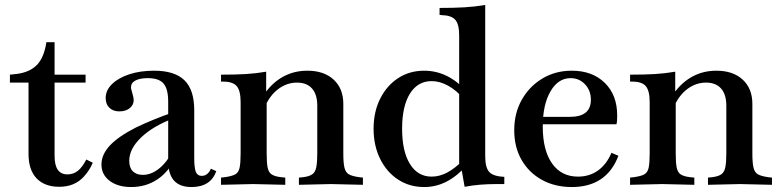

<svg xmlns="http://www.w3.org/2000/svg" viewBox="-20 -742 3140 774"><path d="M219 11Q160 11 127.5 -23Q95 -57 95 -121V-409H20V-441L48 -444Q101 -451 129.5 -481Q158 -511 167 -572H200V-114Q200 -76 213 -57.5Q226 -39 252 -39Q276 -39 294 -53.5Q312 -68 328 -99L354 -86Q348 -71 338.5 -56.5Q329 -42 318 -30Q281 11 219 11ZM192 -409V-441H325V-409Z M752 12Q705 12 681.5 -14Q658 -40 658 -94V-332Q658 -383 639.5 -405Q621 -427 576 -427Q544 -427 526 -417.5Q508 -408 508 -390Q508 -386 509.5 -380.5Q511 -375 513 -368Q519 -348 519 -339Q519 -319 503 -306Q487 -293 461 -293Q436 -293 421 -307.5Q406 -322 406 -347Q406 -378 431.5 -403Q457 -428 501 -442.5Q545 -457 601 -457Q684 -457 723.5 -418.5Q763 -380 763 -298V-106Q763 -65 769.5 -49Q776 -33 793 -33Q806 -33 815.5 -41Q825 -49 830 -62L852 -52Q829 12 752 12ZM509 12Q455 12 422 -13Q389 -38 389 -79Q389 -119 423 -155.5Q457 -192 528 -228Q559 -243 599 -259.5Q639 -276 681 -290L682 -266Q597 -234 549 -188Q501 -142 501 -94Q501 -66 515.5 -51.5Q530 -37 556 -37Q582 -37 606.5 -52Q631 -67 651 -93Q671 -119 680 -150L686 -105Q660 -49 614 -18.5Q568 12 509 12Z M1185 3V-26L1204 -28Q1227 -31 1239 -39.5Q1251 -48 1255 -68Q1259 -88 1259 -123V-316Q1259 -361 1238 -385Q1217 -409 1177 -409Q1137 -409 1103 -384Q1069 -359 1049 -314L1048 -366Q1079 -410 1122.5 -433.5Q1166 -457 1219 -457Q1286 -457 1325 -421Q1364 -385 1364 -323V-123Q1364 -86 1368.5 -66.5Q1373 -47 1386 -39.5Q1399 -32 1426 -28L1443 -26V3L1314 0ZM871 3V-26L888 -28Q916 -32 929 -39.5Q942 -47 946 -66.5Q950 -86 950 -123V-331Q950 -376 934.5 -394.5Q919 -413 880 -413H871V-441Q930 -441 971.5 -443.5Q1013 -446 1053 -453V-375L1055 -373V-123Q1055 -85 1059 -66Q1063 -47 1075 -39Q1087 -31 1111 -28L1130 -26V3L1000 0Z M1690 12Q1631 12 1585 -18Q1539 -48 1512.5 -101.5Q1486 -155 1486 -223Q1486 -291 1512.5 -344Q1539 -397 1585 -427Q1631 -457 1690 -457Q1738 -457 1781 -436Q1824 -415 1860 -374L1849 -344Q1820 -378 1786.5 -396.5Q1753 -415 1720 -415Q1664 -415 1632.5 -364.5Q1601 -314 1601 -223Q1601 -132 1632.5 -81Q1664 -30 1720 -30Q1752 -30 1783 -46.5Q1814 -63 1849 -98L1862 -76Q1823 -32 1780.5 -10Q1738 12 1690 12ZM1853 11 1840 -63 1831 -80V-600Q1831 -644 1815.5 -662Q1800 -680 1761 -681L1752 -682V-710Q1810 -710 1852.5 -712.5Q1895 -715 1936 -722V-113Q1936 -66 1952.5 -48.5Q1969 -31 2013 -29V0H1982Q1947 0 1916 2.5Q1885 5 1853 11Z M2285 12Q2217 12 2164.5 -17Q2112 -46 2082.5 -97.5Q2053 -149 2053 -217Q2053 -286 2083.5 -340Q2114 -394 2166.5 -425.5Q2219 -457 2285 -457Q2368 -457 2418 -408Q2468 -359 2468 -277Q2468 -267 2467.5 -257Q2467 -247 2465 -241H2134L2136 -271H2278Q2362 -271 2362 -340Q2362 -377 2338.5 -402Q2315 -427 2280 -427Q2230 -427 2199 -373.5Q2168 -320 2168 -232Q2168 -136 2205.5 -83Q2243 -30 2310 -30Q2356 -30 2390.5 -54.5Q2425 -79 2445 -126L2473 -114Q2425 12 2285 12Z M2834 3V-26L2853 -28Q2876 -31 2888 -39.5Q2900 -48 2904 -68Q2908 -88 2908 -123V-316Q2908 -361 2887 -385Q2866 -409 2826 -409Q2786 -409 2752 -384Q2718 -359 2698 -314L2697 -366Q2728 -410 2771.5 -433.5Q2815 -457 2868 -457Q2935 -457 2974 -421Q3013 -385 3013 -323V-123Q3013 -86 3017.5 -66.5Q3022 -47 3035 -39.5Q3048 -32 3075 -28L3092 -26V3L2963 0ZM2520 3V-26L2537 -28Q2565 -32 2578 -39.5Q2591 -47 2595 -66.5Q2599 -86 2599 -123V-331Q2599 -376 2583.5 -394.5Q2568 -413 2529 -413H2520V-441Q2579 -441 2620.5 -443.5Q2662 -446 2702 -453V-375L2704 -373V-123Q2704 -85 2708 -66Q2712 -47 2724 -39Q2736 -31 2760 -28L2779 -26V3L2649 0Z"/></svg>

Font: Baskervville SemiBold
Style: Regular
Weight: 600
Version: Version 1.100